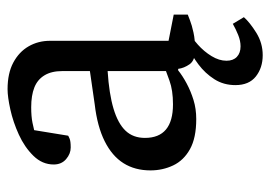

<svg xmlns="http://www.w3.org/2000/svg" viewBox="-126 -418 731 520"><g transform="rotate(-90 240.0 -158.5)"><path d="M177 7Q126 7 95.5 -10Q65 -27 51.5 -55.5Q38 -84 38 -117Q38 -159 57.5 -190Q77 -221 117 -241Q157 -261 217 -268L307 -281V-356Q307 -385 295.5 -404Q284 -423 262.5 -431.5Q241 -440 209 -440Q184 -440 167 -436.5Q150 -433 147 -432L132 -340Q131 -339 124 -336Q117 -333 100 -333Q83 -333 68.5 -345.5Q54 -358 54 -379Q54 -410 77.5 -434Q101 -458 135 -473.5Q169 -489 203 -496.5Q237 -504 258 -504Q301 -504 330 -488.5Q359 -473 374 -447Q389 -421 389 -389V-68L460 -54V-16Q457 -15 444.5 -10Q432 -5 411.5 -0.5Q391 4 364 4Q336 4 325.5 -11Q315 -26 313 -42H309Q294 -30 273.5 -19Q253 -8 229 -0.5Q205 7 177 7ZM217 -56Q255 -56 281 -65.5Q307 -75 307 -75V-233Q245 -229 205 -217Q165 -205 145.5 -184.5Q126 -164 126 -132Q126 -56 217 -56ZM350 187Q316 187 292.5 168.5Q269 150 269 113Q269 81 285 56Q301 31 325 13Q349 -5 373 -16H413Q397 -5 378.5 11.5Q360 28 347.5 48.5Q335 69 335 89Q335 107 345.5 117Q356 127 374 127Q389 127 405 120.5Q421 114 435 106L453 136Q439 152 411 169.5Q383 187 350 187Z"/></g></svg>

Font: Faustina
Style: Regular
Weight: 400
Designer: Alfonso Garcia
Foundry: http://www.omnibus-type.com
Version: Version 1.200